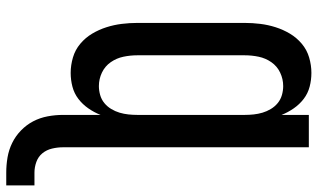

<svg xmlns="http://www.w3.org/2000/svg" viewBox="-216 -566 992 599"><g transform="rotate(90 279.5 -267.0)"><path d="M519 209Q495 209 471.5 205Q448 201 426.5 190.5Q405 180 387.5 163Q370 146 359 125Q348 104 343.5 80Q339 56 339 32V-85Q331 -65 318.5 -47Q306 -29 289 -16Q272 -3 251 2.5Q230 8 208 8Q184 8 160 1Q136 -6 117 -22Q98 -38 85.5 -59Q73 -80 65.5 -103.5Q58 -127 55 -151.5Q52 -176 52 -200V-535Q52 -559 55 -583.5Q58 -608 65.5 -631.5Q73 -655 85.5 -676Q98 -697 117 -713Q136 -729 160 -736Q184 -743 208 -743Q230 -743 251 -737.5Q272 -732 289 -719Q306 -706 318.5 -688Q331 -670 339 -650V-735H440V32Q440 49 444 66Q448 83 458.5 96Q469 109 485.5 115Q502 121 519 121H559V209ZM249 -80Q263 -80 277 -84Q291 -88 302 -97Q313 -106 320.5 -118.5Q328 -131 332 -144.5Q336 -158 337.5 -172Q339 -186 339 -200V-535Q339 -549 337.5 -563Q336 -577 332 -590.5Q328 -604 320.5 -616.5Q313 -629 302 -638Q291 -647 277 -651Q263 -655 249 -655Q227 -655 207 -645.5Q187 -636 174.5 -618Q162 -600 157.5 -578.5Q153 -557 153 -535V-200Q153 -178 157.5 -156.5Q162 -135 174.5 -117Q187 -99 207 -89.5Q227 -80 249 -80Z"/></g></svg>

Font: Iosevka SS04 Semibold
Style: Regular
Weight: 600
Monospace: yes
Designer: Belleve Invis
Foundry: Belleve Invis
Version: Version 19.0.0; ttfautohint (v1.8.4)